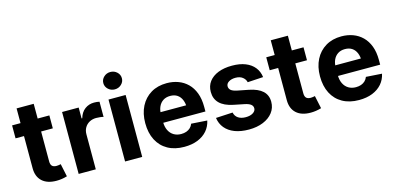

<svg xmlns="http://www.w3.org/2000/svg" viewBox="-70 -1197 3361 1635"><g transform="rotate(-15 1610.0 -379.5)"><path d="M350.4 -545.9V-431.8H21.9V-545.9ZM96.3 -675.8H247.3V-168Q247.3 -140.7 259.6 -127.7Q271.9 -114.6 298.8 -114.6Q307.4 -114.6 318.2 -116.2Q329 -117.8 336.5 -119.7L360.5 -6.4Q335.6 0.9 312.5 4.3Q289.4 7.7 266.7 7.7Q185.3 7.7 140.8 -33.1Q96.3 -73.9 96.3 -147.9Z M462.6 0V-545.9H608.9V-450H614.7Q629.6 -501.1 664.8 -527.1Q700 -553.1 745.6 -553.1Q756.9 -553.1 770 -551.9Q783.1 -550.6 793.1 -548V-413.9Q782.5 -417.5 763.7 -419.6Q744.9 -421.7 729 -421.7Q695.9 -421.7 669.6 -407.3Q643.4 -392.9 628.5 -367.4Q613.6 -342 613.6 -308.4V0Z M871.8 0V-545.9H1022.8V0ZM947.2 -615.6Q913.4 -615.6 889.4 -638.1Q865.3 -660.5 865.3 -692.2Q865.3 -724.1 889.4 -746.4Q913.4 -768.8 947.2 -768.8Q981 -768.8 1005 -746.4Q1029 -724.1 1029 -692.3Q1029 -660.5 1005 -638.1Q981 -615.6 947.2 -615.6Z M1392.7 10.5Q1308.8 10.5 1247.9 -23.6Q1187 -57.7 1154.5 -120.8Q1122 -183.9 1122 -270.3Q1122 -354.6 1154.4 -418.1Q1186.9 -481.6 1246.1 -517.2Q1305.3 -552.7 1385.4 -552.7Q1439.6 -552.7 1486.5 -535.5Q1533.3 -518.3 1568.5 -483.7Q1603.6 -449.2 1623.2 -397.3Q1642.9 -345.3 1642.9 -275.6V-234.2H1182.1V-327.5H1569.6L1499.1 -303.1Q1499.1 -344.9 1486.4 -375.5Q1473.7 -406.2 1448.7 -423.1Q1423.7 -440 1386.6 -440Q1349.5 -440 1323.7 -423Q1297.9 -406 1284.5 -376.5Q1271 -347.1 1271 -309V-243Q1271 -198.8 1286.5 -167.3Q1302 -135.7 1330 -118.9Q1358 -102.1 1395 -102.1Q1420.1 -102.1 1440.7 -109.3Q1461.2 -116.5 1476.1 -130.7Q1490.9 -144.8 1498.5 -165.2L1638.2 -155.9Q1627.5 -105.5 1595.2 -68Q1562.8 -30.6 1511.5 -10Q1460.2 10.5 1392.7 10.5Z M2193.1 -390 2055.2 -381.8Q2049.7 -407.9 2026.2 -426.6Q2002.7 -445.3 1963.4 -445.3Q1928.2 -445.3 1904.4 -430.6Q1880.6 -415.9 1880.6 -391.8Q1880.6 -372 1895.9 -358.1Q1911.3 -344.2 1949.1 -336.3L2048.3 -316.8Q2127.5 -301 2166.7 -264.6Q2205.8 -228.3 2205.8 -169.3Q2205.8 -115.4 2174.5 -75Q2143.3 -34.5 2088.5 -12Q2033.8 10.5 1963 10.5Q1890.6 10.5 1837.8 -9.9Q1785.1 -30.4 1753.9 -68.1Q1722.7 -105.9 1715.5 -157.8L1863.8 -165.6Q1870.9 -132.5 1896.9 -115.4Q1922.9 -98.2 1963.2 -98.2Q2002.8 -98.2 2027.3 -113.9Q2051.9 -129.5 2051.9 -153.3Q2051.9 -174.2 2034.8 -187.5Q2017.7 -200.8 1981.9 -208.2L1887.6 -227.3Q1807.7 -243.7 1768.8 -282.7Q1729.8 -321.7 1729.8 -382.8Q1729.8 -435.6 1758.5 -473.6Q1787.3 -511.6 1839.3 -532.2Q1891.3 -552.7 1961 -552.7Q2029.9 -552.7 2079.3 -532.9Q2128.8 -513 2157.8 -476.6Q2186.8 -440.2 2193.1 -390Z M2591.1 -545.9V-431.8H2262.6V-545.9ZM2337 -675.8H2488V-168Q2488 -140.7 2500.3 -127.7Q2512.6 -114.6 2539.6 -114.6Q2548.1 -114.6 2558.9 -116.2Q2569.7 -117.8 2577.2 -119.7L2601.3 -6.4Q2576.4 0.9 2553.2 4.3Q2530.1 7.7 2507.4 7.7Q2426 7.7 2381.5 -33.1Q2337 -73.9 2337 -147.9Z M2933.2 10.5Q2849.3 10.5 2788.4 -23.6Q2727.5 -57.7 2695 -120.8Q2662.5 -183.9 2662.5 -270.3Q2662.5 -354.6 2695 -418.1Q2727.4 -481.6 2786.6 -517.2Q2845.8 -552.7 2926 -552.7Q2980.2 -552.7 3027 -535.5Q3073.8 -518.3 3109 -483.7Q3144.1 -449.2 3163.8 -397.3Q3183.4 -345.3 3183.4 -275.6V-234.2H2722.7V-327.5H3110.2L3039.6 -303.1Q3039.6 -344.9 3027 -375.5Q3014.3 -406.2 2989.3 -423.1Q2964.3 -440 2927.1 -440Q2890 -440 2864.3 -423Q2838.5 -406 2825 -376.5Q2811.5 -347.1 2811.5 -309V-243Q2811.5 -198.8 2827 -167.3Q2842.5 -135.7 2870.5 -118.9Q2898.5 -102.1 2935.5 -102.1Q2960.6 -102.1 2981.2 -109.3Q3001.8 -116.5 3016.6 -130.7Q3031.4 -144.8 3039.1 -165.2L3178.7 -155.9Q3168.1 -105.5 3135.7 -68Q3103.3 -30.6 3052 -10Q3000.7 10.5 2933.2 10.5Z"/></g></svg>

Font: Inter
Style: Regular
Weight: 400
Designer: Rasmus Andersson
Foundry: rsms
Version: Version 4.000;git-8c9346024